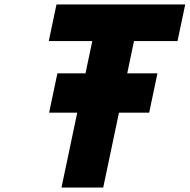

<svg xmlns="http://www.w3.org/2000/svg" viewBox="-20 -845 854 865"><path d="M199.8 -660H395.8L365.2 -514.5H238.6L201.3 -337.5H328L257 0H445L516 -337.5H652.1L689.3 -514.5H553.2L583.8 -660H779.8L814.5 -825H234.5Z"/></svg>

Font: Hussar
Style: BdOblTwo
Weight: 700
Foundry: Cannot Into Space Fonts
Version: Version 2.00